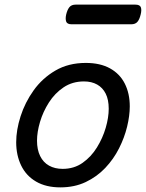

<svg xmlns="http://www.w3.org/2000/svg" viewBox="-20 -791 631 830"><path d="M241 19Q179 19 136 -6Q93 -31 71.5 -75.5Q50 -120 50 -176Q50 -229 69 -288.5Q88 -348 125.5 -400.5Q163 -453 219.5 -486Q276 -519 351 -519Q413 -519 455.5 -495.5Q498 -472 519.5 -429.5Q541 -387 541 -331Q541 -291 529.5 -243.5Q518 -196 494.5 -149.5Q471 -103 435 -65Q399 -27 350.5 -4Q302 19 241 19ZM251 -61Q300 -61 337 -87Q374 -113 399 -153.5Q424 -194 437 -238.5Q450 -283 450 -321Q450 -360 437 -386Q424 -412 400 -425.5Q376 -439 343 -439Q293 -439 255 -413.5Q217 -388 191.5 -348Q166 -308 153 -264Q140 -220 140 -183Q140 -144 153.5 -116.5Q167 -89 192 -75Q217 -61 251 -61ZM290 -686Q270 -686 266 -698Q262 -710 266 -728Q271 -749 280 -760Q289 -771 307 -771H565Q585 -771 589 -759Q593 -747 588 -728Q583 -707 574 -696.5Q565 -686 547 -686Z"/></svg>

Font: Playwrite DE LA
Style: Regular
Weight: 400
Designer: Veronika Burian, José Scaglione
Foundry: TypeTogether
Version: Version 1.002